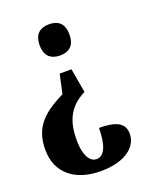

<svg xmlns="http://www.w3.org/2000/svg" viewBox="-145 -625 749 902"><g transform="rotate(-20 229.0 -174.0)"><path d="M209 -540C168 -540 134 -521 134 -462C134 -403 168 -384 209 -384C250 -384 283 -403 283 -462C283 -521 250 -540 209 -540ZM236 -305H177L156 -209C43 -154 -9 -98 -9 9C-9 125 74 192 203 192C331 192 390 134 390 73C390 16 343 -2 263 -2C263 83 243 132 203 132C166 132 145 84 145 19C145 -63 163 -137 257 -184Z"/></g></svg>

Font: Noto Serif Devanagari ExtraCondensed ExtraBold
Style: Regular
Weight: 800
Width: 2
Designer: Universal Thirst, Indian Type Foundry and the Monotype Design Team
Foundry: Monotype Imaging Inc.
Version: Version 2.004